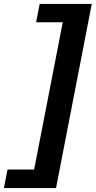

<svg xmlns="http://www.w3.org/2000/svg" viewBox="-105 -745 485 973"><path d="M-85 208 -67 114H68L213 -632H78L96 -725H360L179 208Z"/></svg>

Font: Libra Sans Modern
Style: Bold Italic
Weight: 700
Italic angle: -12°
Foundry: Stefan Peev, Context Ltd
Version: Version 1.000